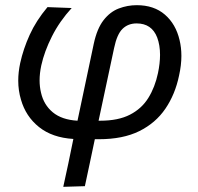

<svg xmlns="http://www.w3.org/2000/svg" viewBox="-20 -527 765 742"><path d="M224.5 195Q234.5 150 244 105Q253 60 263.5 10Q182 5 130.8 -36Q79.5 -77 61 -142Q50.5 -177 50.5 -215.5Q50.5 -248 58 -283Q70 -338 94.8 -392.5Q119.5 -447 163.5 -499.5L257 -496Q210 -444.5 180.8 -386.5Q151.5 -328.5 139.5 -274Q133 -243.5 133 -216.5Q133 -191.5 138.5 -169Q149 -122 184 -93Q219 -64 279.5 -60.5L342.5 -358.5Q355 -416.5 380.2 -449Q405.5 -481.5 439 -494.2Q472.5 -507 508.5 -507Q575 -507 617.2 -470.5Q659.5 -434 674 -372Q681 -343 681 -311Q681 -275 672 -235Q657 -162.5 619.2 -107Q581.5 -51.5 518.2 -20.2Q455 11 362.5 11H346.5Q336 60 327 103.5Q318 146.5 308 192.5ZM421 -341.5 361 -60.5H367.5Q437 -60.5 482.2 -83.8Q527.5 -107 553.2 -148.5Q579 -190 590.5 -244.5Q598.5 -282.5 598.5 -315Q598.5 -352.5 587.5 -382Q566.5 -436.5 508 -436.5Q475 -436.5 453.5 -415.5Q432 -394.5 421 -341.5Z"/></svg>

Font: Heraclito
Style: Italic
Weight: 400
Italic angle: -12°
Designer: Kostas Bartsokas (font) & Cristiano Sobral (main changes)
Foundry: Kostas Bartsokas (font) & Cristiano Sobral (main changes)
Version: Version 1.00;July 8, 2020;FontCreator 13.0.0.2655 64-bit